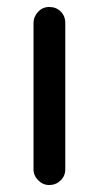

<svg xmlns="http://www.w3.org/2000/svg" viewBox="-20 -553 283 550"><path d="M121 -23Q103 -23 89.5 -36.5Q76 -50 76 -68V-487Q76 -505 89 -519Q102 -533 121 -533Q141 -533 154 -520Q167 -507 167 -487V-68Q167 -49 153.5 -36Q140 -23 121 -23Z"/></svg>

Font: Huninn
Style: Regular
Weight: 400
Designer: justfont
Foundry: justfont
Version: Version 1.003